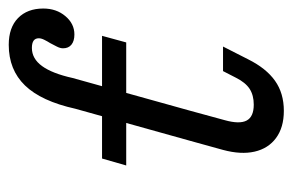

<svg xmlns="http://www.w3.org/2000/svg" viewBox="-137 -534 682 448"><g transform="rotate(-90 204.0 -310.0)"><path d="M323.4 -630.6Q363.7 -630.6 385.9 -608.9Q408.1 -587.1 408.1 -550Q408.1 -519.4 390.3 -498.4Q372.6 -477.4 347.6 -477.4Q332.3 -477.4 323.8 -484.3Q315.3 -491.1 315.3 -504Q315.3 -510.5 319.4 -518.5Q323.4 -526.6 327.4 -533.9Q331.5 -540.3 335.1 -547.6Q338.7 -554.8 338.7 -560.5Q338.7 -568.5 333.1 -572.6Q327.4 -576.6 316.1 -576.6Q291.1 -576.6 273.8 -552.8Q256.5 -529 246 -481.5L169.4 -206.5H99.2L174.2 -475Q191.9 -554.8 228.6 -592.7Q265.3 -630.6 323.4 -630.6ZM58.1 -412.9H344.4L329 -356.5H41.9ZM78.2 -130.6 99.2 -206.5H169.4L147.6 -126.6Q137.9 -91.9 146.8 -75.4Q155.6 -58.9 183.9 -58.9Q205.6 -58.9 220.6 -68.5Q235.5 -78.2 246.8 -100.8L262.1 -130.6H319.4L289.5 -71.8Q268.5 -29.8 239.5 -9.3Q210.5 11.3 169.4 11.3Q130.6 11.3 106 -6.9Q81.5 -25 74.2 -56.9Q66.9 -88.7 78.2 -130.6Z"/></g></svg>

Font: Playfair Micro SmCond SmLight
Style: Italic
Weight: 360
Width: 4
Italic angle: -15.6°
Designer: Claus Eggers Sørensen
Foundry: Claus Eggers Sørensen
Version: Version 2.203;Glyphs 3.3 (3326)